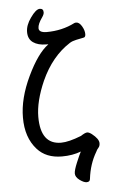

<svg xmlns="http://www.w3.org/2000/svg" viewBox="-63 -850 641 1062"><g transform="rotate(-5 257.0 -319.0)"><path d="M374 169.9Q358.9 169.9 335.9 153.1Q313 136.2 313 116.2Q313 98.1 330.6 56.2Q348.1 14.2 356.9 -2Q310.1 16.1 251 16.1Q163.1 16.1 113.8 -39.1Q53.7 -106 54.2 -216.8Q54.2 -322.8 111.6 -443.4Q168.9 -564 229 -607.9H230Q230 -608.9 216.8 -608.9Q172.9 -608.9 145.5 -627.9Q118.2 -647 118.2 -686Q118.2 -724.1 147 -764.2Q177.7 -808.1 199.2 -808.1Q219.2 -808.1 219.2 -787.1Q219.2 -775.9 209 -761.2Q183.1 -725.1 183.1 -702.1Q183.1 -677.2 226.1 -676.8Q312 -676.8 382.8 -712.9Q387.7 -714.8 393.1 -714.8Q410.2 -714.8 424.1 -691.4Q438 -668 438 -647Q438 -628.9 425.8 -627.9Q406.7 -624 385.3 -619.6Q363.8 -615.2 349.1 -606Q247.1 -541 188 -410.2Q139.2 -299.3 139.2 -212.9Q139.2 -60.1 252.9 -60.1Q294.9 -60.1 365.2 -87.9Q389.2 -104 400.9 -104Q410.6 -104 425.8 -92.8Q463.9 -63 463.9 -39.1Q463.9 -22.9 455.3 -13.9Q446.8 -4.9 441.9 6.8Q403.8 70.8 394 152.8Q393.1 169.9 374 169.9Z"/></g></svg>

Font: LXGW WenKai Screen R
Style: Regular
Weight: 400
Designer: Fontworks Inc.
Version: Version 1.235;May 31, 2022